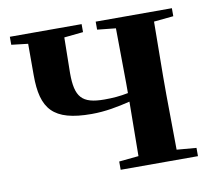

<svg xmlns="http://www.w3.org/2000/svg" viewBox="-65 -610 766 685"><g transform="rotate(-10 318.0 -268.0)"><path d="M323 -507 390 -500 392 -301V-265C362 -259 336 -257 306 -257C224 -257 201 -284 201 -371L203 -500L272 -507V-536H12V-507L72 -500V-386C72 -264 112 -214 252 -214C302 -214 347 -223 392 -234L390 -37L319 -30V0H599V-30L528 -36L526 -235V-301L528 -500L599 -507V-536H323Z"/></g></svg>

Font: Noto Serif KR
Style: Bold
Weight: 700
Designer: Ryoko NISHIZUKA 西塚涼子 (kana & ideographs); Frank Grießhammer (Latin, Greek & Cyrillic); Wenlong ZHANG 张文龙 (bopomofo); San
Foundry: Adobe
Version: Version 2.001;hotconv 1.1.0;makeotfexe 2.6.0